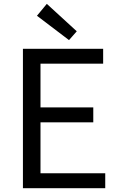

<svg xmlns="http://www.w3.org/2000/svg" viewBox="-20 -990 629 1010"><path d="M100.6 0V-733.4H522.6V-655.2H193V-425.1H470.7V-346.4H193V-78.6H533.6V0ZM343 -779 174.4 -907.1 226.3 -969.7 383.8 -825.4Z"/></svg>

Font: Noto Sans KR Thin
Style: Regular
Weight: 100
Designer: Ryoko NISHIZUKA 西塚涼子 (kana, bopomofo & ideographs); Paul D. Hunt (Latin, Greek & Cyrillic); Sandoll Communications 산돌커뮤니
Foundry: Adobe
Version: Version 2.004-H2;hotconv 1.0.118;makeotfexe 2.5.65603